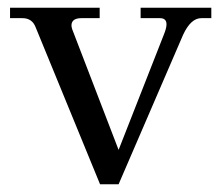

<svg xmlns="http://www.w3.org/2000/svg" viewBox="-20 -477 570 497"><path d="M527 -457V-430H501Q474 -430 454 -387L287 0H239L72 -407Q63 -430 38 -430H6V-457H238V-430H191Q165 -430 165 -411Q165 -407 167 -401L287 -89L404 -387Q411 -404 411 -414Q411 -430 394 -430H344V-457Z"/></svg>

Font: GFS Didot
Style: Regular
Weight: 400
Designer: Takis Katsoulidis and George D. Matthiopoulos
Foundry: Takis Katsoulidis and George D. Matthiopoulos
Version: Version 1.0